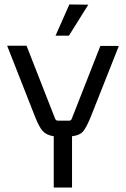

<svg xmlns="http://www.w3.org/2000/svg" viewBox="-20 -841 565 861"><path d="M229 -681 291 -821 376 -820 289 -681ZM303 0H221V-230Q188 -235 171.5 -253.5Q155 -272 137 -318L12 -636H99L227 -309Q231 -300 239 -300H291Q299 -300 302 -309L430 -635H513L387 -317Q367 -268 352 -251Q337 -234 303 -230Z"/></svg>

Font: Gemunu Libre
Style: Regular
Weight: 400
Designer: Puspanada Ekanayake, Sola Matas, Pathum Egodawatta, Kosala Senevirathne
Foundry: mooniak
Version: Version 1.100